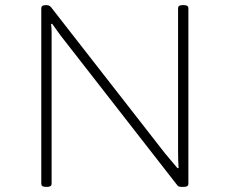

<svg xmlns="http://www.w3.org/2000/svg" viewBox="-20 -722 890 744"><path d="M156 2Q140 2 140 -10V-690Q140 -702 156 -702H162Q173 -702 181 -690L620 -127Q632 -113 644 -98.5Q656 -84 668 -70L672 -71Q671 -88 670.5 -102.5Q670 -117 670 -138V-690Q670 -702 686 -702H694Q710 -702 710 -690V-10Q710 2 694 2H682Q676 2 672.5 0.5Q669 -1 664 -8L226 -570Q214 -585 203.5 -600Q193 -615 182 -630L178 -629Q180 -612 180 -597.5Q180 -583 180 -561V-10Q180 2 164 2Z"/></svg>

Font: Asap Expanded Thin
Style: Regular
Weight: 100
Width: 7
Designer: Pablo Cosgaya
Foundry: Omnibus-Type
Version: Version 3.001; ttfautohint (v1.8.4.7-5d5b)